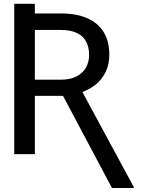

<svg xmlns="http://www.w3.org/2000/svg" viewBox="-20 -797 766 993"><path d="M53.7 -678.7V-777.3H160.2V-678.7ZM53.7 -727.5H293.9Q375.5 -727.5 431.4 -702.9Q487.3 -678.2 516.4 -630.6Q545.4 -583 545.4 -513.7Q545.4 -463.9 525.9 -423.8Q506.3 -383.8 469.5 -355.5Q432.6 -327.1 380.9 -312.5L352.5 -301.3H135.3V-384.8H293.9Q342.8 -384.8 375.5 -401.6Q408.2 -418.5 424.6 -447.5Q440.9 -476.6 440.9 -512.7Q440.9 -551.8 426 -580.8Q411.1 -609.9 378.7 -626Q346.2 -642.1 293.9 -642.1H160.2V0H53.7ZM559.1 175.3 293.9 -323.7H404.8L671.9 170.4V175.3Z"/></svg>

Font: Inter Variable
Style: Regular
Weight: 400
Designer: Rasmus Andersson
Foundry: rsms
Version: Version 4.001;git-9221beed3